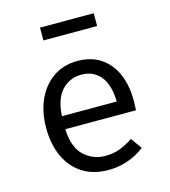

<svg xmlns="http://www.w3.org/2000/svg" viewBox="-114 -850 843 953"><g transform="rotate(-15 307.5 -373.5)"><path d="M170.8 -239.5Q174.4 -145.6 220.3 -102.8Q266.2 -60 328.7 -60Q370.3 -60 403.6 -72.3Q436.9 -84.6 472.8 -108.7L513.3 -51.8Q475.9 -22.1 427.2 -5.1Q378.5 11.8 327.7 11.8Q248.7 11.8 193.6 -23.6Q138.5 -59 109.5 -122.3Q80.5 -185.6 80.5 -269.2Q80.5 -351.3 109.5 -414.9Q138.5 -478.5 191.5 -514.9Q244.6 -551.3 316.4 -551.3Q418.5 -551.3 477.2 -480.5Q535.9 -409.7 535.9 -286.7Q535.9 -272.8 535.1 -260.5Q534.4 -248.2 533.8 -239.5ZM317.4 -480.5Q257.4 -480.5 216.9 -437.9Q176.4 -395.4 171.3 -306.2H452.8Q451.3 -392.8 414.9 -436.7Q378.5 -480.5 317.4 -480.5ZM455.9 -693.3H180V-759H455.9Z"/></g></svg>

Font: FiraCode Nerd Font
Style: Regular
Weight: 400
Designer: Carrois Corporate, Edenspiekermann AG, Nikita Prokopov
Foundry: Carrois Corporate, Edenspiekermann AG, Nikita Prokopov
Version: Version 6.002;Nerd Fonts 3.4.0